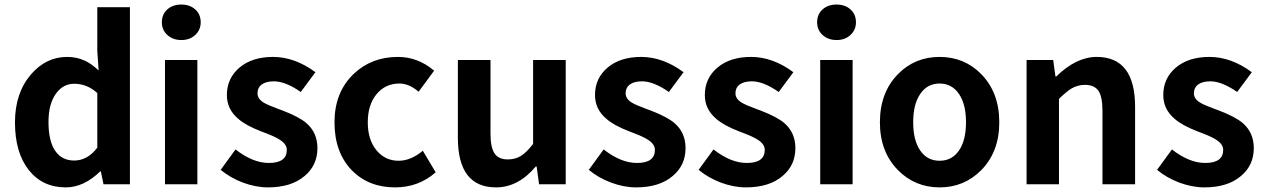

<svg xmlns="http://www.w3.org/2000/svg" viewBox="-20 -811 5570 845"><path d="M269.5 13.7Q167 13.7 106.4 -63Q45.9 -139.6 45.9 -272.5Q45.9 -401.4 116.2 -483.4Q182.6 -560.5 275.4 -560.5Q318.4 -560.5 353.5 -543.9Q381.8 -531.2 414.1 -501L408.2 -586.9V-779.3H551.8V0H435.5L423.8 -56.6H420.9Q348.6 13.7 269.5 13.7ZM306.6 -104.5Q365.2 -104.5 408.2 -161.1V-401.4Q363.3 -442.4 306.6 -442.4Q257.8 -442.4 226.6 -399.4Q193.4 -353.5 193.4 -274.4Q193.4 -190.4 222.7 -147.5Q252 -104.5 306.6 -104.5Z M706.1 0V-546.9H848.6V0ZM692.4 -712.9Q692.4 -748 716.3 -769.5Q740.2 -791 778.3 -791Q815.4 -791 839.4 -769.5Q863.3 -748 863.3 -712.9Q863.3 -679.7 839.4 -657.2Q815.4 -634.8 778.3 -634.8Q741.2 -634.8 716.8 -656.7Q692.4 -678.7 692.4 -712.9Z M1159.2 13.7Q1105.5 13.7 1047.9 -7.8Q992.2 -29.3 951.2 -63.5L1016.6 -153.3Q1092.8 -93.8 1163.1 -93.8Q1242.2 -93.8 1242.2 -151.4Q1242.2 -176.8 1210.9 -196.3Q1192.4 -209 1140.6 -228.5Q1131.8 -231.4 1127.9 -233.4Q1061.5 -258.8 1027.3 -289.1Q978.5 -331.1 978.5 -392.6Q978.5 -466.8 1034.2 -513.7Q1089.8 -560.5 1181.6 -560.5Q1277.3 -560.5 1368.2 -493.2L1303.7 -406.2Q1236.3 -453.1 1185.5 -453.1Q1150.4 -453.1 1130.9 -438.5Q1113.3 -424.8 1113.3 -400.4Q1113.3 -376 1140.6 -359.4Q1158.2 -348.6 1206.1 -331.1Q1218.8 -326.2 1224.6 -324.2Q1295.9 -296.9 1328.1 -269.5Q1377 -227.5 1377 -159.2Q1377 -84 1321.3 -37.1Q1262.7 13.7 1159.2 13.7Z M1718.8 13.7Q1602.5 13.7 1528.3 -61.5Q1452.1 -140.6 1452.1 -272.5Q1452.1 -404.3 1536.1 -485.4Q1615.2 -560.5 1731.4 -560.5Q1819.3 -560.5 1890.6 -500L1822.3 -407.2Q1780.3 -443.4 1738.3 -443.4Q1675.8 -443.4 1637.2 -396.5Q1598.6 -349.6 1598.6 -272.5Q1598.6 -196.3 1636.7 -149.9Q1674.8 -103.5 1734.4 -103.5Q1788.1 -103.5 1840.8 -147.5L1897.5 -52.7Q1822.3 13.7 1718.8 13.7Z M2163.1 13.7Q1995.1 13.7 1995.1 -205.1V-546.9H2138.7V-223.6Q2138.7 -161.1 2157.2 -134.8Q2174.8 -109.4 2214.8 -109.4Q2248 -109.4 2272.9 -125Q2297.9 -140.6 2326.2 -177.7V-546.9H2469.7V0H2352.5L2341.8 -78.1H2337.9Q2260.7 13.7 2163.1 13.7Z M2779.3 13.7Q2725.6 13.7 2668 -7.8Q2612.3 -29.3 2571.3 -63.5L2636.7 -153.3Q2712.9 -93.8 2783.2 -93.8Q2862.3 -93.8 2862.3 -151.4Q2862.3 -176.8 2831.1 -196.3Q2812.5 -209 2760.7 -228.5Q2752 -231.4 2748 -233.4Q2681.6 -258.8 2647.5 -289.1Q2598.6 -331.1 2598.6 -392.6Q2598.6 -466.8 2654.3 -513.7Q2710 -560.5 2801.8 -560.5Q2897.5 -560.5 2988.3 -493.2L2923.8 -406.2Q2856.4 -453.1 2805.7 -453.1Q2770.5 -453.1 2751 -438.5Q2733.4 -424.8 2733.4 -400.4Q2733.4 -376 2760.7 -359.4Q2778.3 -348.6 2826.2 -331.1Q2838.9 -326.2 2844.7 -324.2Q2916 -296.9 2948.2 -269.5Q2997.1 -227.5 2997.1 -159.2Q2997.1 -84 2941.4 -37.1Q2882.8 13.7 2779.3 13.7Z M3262.7 13.7Q3209 13.7 3151.4 -7.8Q3095.7 -29.3 3054.7 -63.5L3120.1 -153.3Q3196.3 -93.8 3266.6 -93.8Q3345.7 -93.8 3345.7 -151.4Q3345.7 -176.8 3314.5 -196.3Q3295.9 -209 3244.1 -228.5Q3235.4 -231.4 3231.4 -233.4Q3165 -258.8 3130.9 -289.1Q3082 -331.1 3082 -392.6Q3082 -466.8 3137.7 -513.7Q3193.4 -560.5 3285.2 -560.5Q3380.9 -560.5 3471.7 -493.2L3407.2 -406.2Q3339.8 -453.1 3289.1 -453.1Q3253.9 -453.1 3234.4 -438.5Q3216.8 -424.8 3216.8 -400.4Q3216.8 -376 3244.1 -359.4Q3261.7 -348.6 3309.6 -331.1Q3322.3 -326.2 3328.1 -324.2Q3399.4 -296.9 3431.6 -269.5Q3480.5 -227.5 3480.5 -159.2Q3480.5 -84 3424.8 -37.1Q3366.2 13.7 3262.7 13.7Z M3589.8 0V-546.9H3732.4V0ZM3576.2 -712.9Q3576.2 -748 3600.1 -769.5Q3624 -791 3662.1 -791Q3699.2 -791 3723.1 -769.5Q3747.1 -748 3747.1 -712.9Q3747.1 -679.7 3723.1 -657.2Q3699.2 -634.8 3662.1 -634.8Q3625 -634.8 3600.6 -656.7Q3576.2 -678.7 3576.2 -712.9Z M3932.6 -61.5Q3852.5 -142.6 3852.5 -272.5Q3852.5 -404.3 3932.6 -485.4Q4006.8 -560.5 4115.2 -560.5Q4223.6 -560.5 4297.9 -485.4Q4377.9 -404.3 4377.9 -272.5Q4377.9 -142.6 4297.9 -61.5Q4222.7 13.7 4115.2 13.7Q4007.8 13.7 3932.6 -61.5ZM4201.2 -149.4Q4231.4 -194.3 4231.4 -272.9Q4231.4 -351.6 4201.2 -396.5Q4169.9 -443.4 4115.2 -443.4Q4060.5 -443.4 4029.3 -396.5Q3999 -351.6 3999 -272.9Q3999 -194.3 4029.3 -149.4Q4060.5 -103.5 4115.2 -103.5Q4169.9 -103.5 4201.2 -149.4Z M4498 0V-546.9H4615.2L4625 -474.6H4628.9Q4716.8 -560.5 4806.6 -560.5Q4975.6 -560.5 4975.6 -340.8V0H4832V-323.2Q4832 -385.7 4814 -411.6Q4795.9 -437.5 4754.9 -437.5Q4723.6 -437.5 4696.3 -421.9Q4674.8 -409.2 4640.6 -376V0Z M5280.3 13.7Q5226.6 13.7 5168.9 -7.8Q5113.3 -29.3 5072.3 -63.5L5137.7 -153.3Q5213.9 -93.8 5284.2 -93.8Q5363.3 -93.8 5363.3 -151.4Q5363.3 -176.8 5332 -196.3Q5313.5 -209 5261.7 -228.5Q5252.9 -231.4 5249 -233.4Q5182.6 -258.8 5148.4 -289.1Q5099.6 -331.1 5099.6 -392.6Q5099.6 -466.8 5155.3 -513.7Q5210.9 -560.5 5302.7 -560.5Q5398.4 -560.5 5489.3 -493.2L5424.8 -406.2Q5357.4 -453.1 5306.6 -453.1Q5271.5 -453.1 5252 -438.5Q5234.4 -424.8 5234.4 -400.4Q5234.4 -376 5261.7 -359.4Q5279.3 -348.6 5327.1 -331.1Q5339.8 -326.2 5345.7 -324.2Q5417 -296.9 5449.2 -269.5Q5498 -227.5 5498 -159.2Q5498 -84 5442.4 -37.1Q5383.8 13.7 5280.3 13.7Z"/></svg>

Font: Bpmf GenYo Gothic B
Style: B
Weight: 700
Foundry: But Ko
Version: Version 1.320